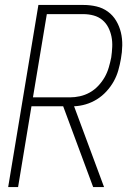

<svg xmlns="http://www.w3.org/2000/svg" viewBox="-20 -755 540 775"><path d="M13 0 135 -735H316Q344 -735 369.5 -729Q395 -723 415.5 -708Q436 -693 449 -671Q462 -649 468 -624Q474 -599 473.5 -571.5Q473 -544 468 -517Q464 -494 457.5 -471Q451 -448 439 -426.5Q427 -405 409.5 -386Q392 -367 371 -354Q350 -341 326.5 -334Q303 -327 279 -326L400 0H356L235 -326H107L53 0ZM113 -362H262Q282 -362 302.5 -366.5Q323 -371 342 -381.5Q361 -392 376.5 -408.5Q392 -425 402.5 -443.5Q413 -462 419 -482.5Q425 -503 429 -523Q432 -544 433 -565.5Q434 -587 430 -607Q426 -627 417 -644.5Q408 -662 393 -674.5Q378 -687 358 -692.5Q338 -698 316 -698H169Z"/></svg>

Font: Iosevka SS04 Extralight
Style: Italic
Weight: 200
Italic angle: -9°
Monospace: yes
Designer: Belleve Invis
Foundry: Belleve Invis
Version: Version 19.0.0; ttfautohint (v1.8.4)